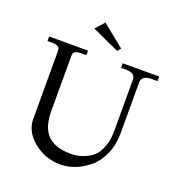

<svg xmlns="http://www.w3.org/2000/svg" viewBox="-159 -1034 1112 1187"><g transform="rotate(20 397.0 -440.0)"><path d="M612 -288V-626Q612 -670 550 -670H518V-700H758V-670H720Q687 -670 670.5 -657.5Q654 -645 654 -626V-288Q654 -212 626.5 -150.5Q599 -89 556 -53Q467 20 368 20Q269 20 192.5 -42Q116 -104 116 -188V-626Q116 -641 114 -649Q112 -657 101 -663.5Q90 -670 68 -670H34V-700H290V-670H252Q230 -670 219 -663.5Q208 -657 206 -649Q204 -641 204 -626V-274Q204 -163 254.5 -113.5Q305 -64 406 -64Q453 -64 492 -80Q531 -96 554.5 -118Q578 -140 595 -184.5Q612 -229 612 -288ZM459 -760 280 -842 332 -900 478 -782Z"/></g></svg>

Font: Montaga
Style: Regular
Weight: 400
Designer: Alejandra Rodriguez
Foundry: Alejandra Rodriguez
Version: Version 1.001